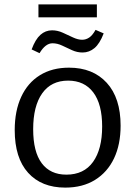

<svg xmlns="http://www.w3.org/2000/svg" viewBox="-20 -845 615 874"><path d="M294 -537Q403 -537 466 -468Q529 -399 529 -273Q529 -187 499 -124Q469 -61 412.5 -26Q356 9 277 9Q169 9 108 -58.5Q47 -126 47 -253Q47 -340 76.5 -404Q106 -468 161.5 -502.5Q217 -537 294 -537ZM290 -478Q213 -478 172 -420Q131 -362 131 -257Q131 -154 170 -102Q209 -50 282 -50Q362 -50 403.5 -108Q445 -166 445 -269Q445 -371 404.5 -424.5Q364 -478 290 -478ZM160 -603 124 -620Q141 -666 164 -686.5Q187 -707 217 -707Q242 -707 266 -696Q290 -685 312.5 -674.5Q335 -664 354 -664Q371 -664 386 -674Q401 -684 415 -709L452 -693Q434 -646 410 -626Q386 -606 356 -606Q331 -606 308 -616.5Q285 -627 263 -637.5Q241 -648 219 -648Q187 -648 160 -603ZM421 -825V-766H155V-825Z"/></svg>

Font: Bitter
Style: Regular
Weight: 400
Designer: Sol Matas, and Bitter project Authors
Foundry: Sol Matas
Version: Version 2.001